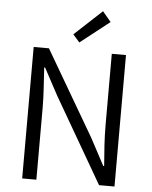

<svg xmlns="http://www.w3.org/2000/svg" viewBox="-62 -1014 843 1065"><g transform="rotate(5 359.0 -481.5)"><path d="M102 0H181V-401C181 -476 174 -551 170 -624H175L255 -475L530 0H616V-732H537V-335C537 -261 543 -181 549 -108H544L464 -258L187 -732H102ZM352 -779 515 -907 468 -963 315 -821Z"/></g></svg>

Font: ChiuKong Gothic CL Normal
Style: Regular
Weight: 350
Designer: Ryoko NISHIZUKA 西塚涼子 (kana, bopomofo & ideographs); Paul D. Hunt (Latin, Greek & Cyrillic); Sandoll Communications 산돌커뮤니
Foundry: Adobe
Version: Version 1.300